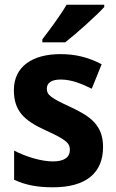

<svg xmlns="http://www.w3.org/2000/svg" viewBox="-20 -786 492 816"><path d="M423 -756V-766H263C237 -721 193 -662 160 -619V-606H257C306 -644 389 -719 423 -756ZM418 -161C418 -254 364 -292 280 -331C195 -370 179 -383 179 -409C179 -434 199 -448 238 -448C283 -448 325 -431 370 -409L412 -513C354 -543 300 -556 237 -556C116 -556 39 -502 39 -403C39 -315 82 -274 172 -233C265 -191 277 -176 277 -149C277 -119 255 -100 205 -100C155 -100 90 -120 40 -146V-22C90 1 139 10 206 10C344 10 418 -50 418 -161Z"/></svg>

Font: Noto Sans Myanmar SemiCondensed
Style: Bold
Weight: 700
Width: 4
Designer: Monotype Design Team
Foundry: Monotype Imaging Inc.
Version: Version 2.107